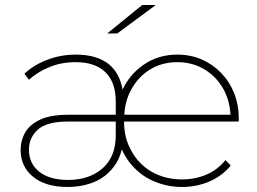

<svg xmlns="http://www.w3.org/2000/svg" viewBox="-20 -740 1021 763"><path d="M249 3Q161 3 111.5 -37.5Q62 -78 62 -144Q62 -182 80 -213.5Q98 -245 139.5 -264.5Q181 -284 251 -284H440V-336Q440 -413 399 -453Q358 -493 280 -493Q224 -493 176.5 -473.5Q129 -454 95 -423L77 -447Q114 -482 168 -502.5Q222 -523 281 -523Q368 -523 416 -482Q456 -447 467 -384Q495 -443 547 -480Q606 -523 685 -523Q737 -523 781 -504Q825 -485 858.5 -450.5Q892 -416 910.5 -369.5Q929 -323 929 -266V-262Q929 -259 928 -257H473Q473 -190 503 -139Q532 -86 584.5 -56.5Q637 -27 704 -27Q755 -27 800 -46Q845 -65 876 -104L897 -82Q862 -40 811.5 -18.5Q761 3 703 3Q647 3 595.5 -18Q544 -39 506 -81Q481 -109 464 -146Q454 -105 432 -77Q400 -35 352.5 -16Q305 3 249 3ZM474 -284H896Q893 -339 869 -384Q841 -435 793 -464Q745 -493 685 -493Q624 -493 576.5 -464Q529 -435 501 -383Q477 -339 474 -284ZM440 -257H251Q166 -257 130.5 -225Q95 -193 95 -145Q95 -90 136 -57.5Q177 -25 251 -25Q335 -25 387.5 -71Q440 -117 440 -202ZM406 -607 545 -720H599L446 -607Z"/></svg>

Font: Montserrat Thin ExtraLight
Style: Regular
Weight: 250
Version: Version 9.000